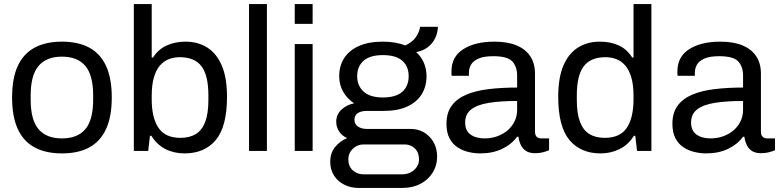

<svg xmlns="http://www.w3.org/2000/svg" viewBox="-20 -743 3840 945"><path d="M284.8 12Q205.2 12 150.4 -17.5Q95.6 -47 67.5 -108Q39.5 -169 39.5 -263Q39.5 -358 67.5 -418.5Q95.6 -479 150.4 -508.5Q205.2 -538 284.8 -538Q365.3 -538 419.6 -508.5Q473.9 -479 502 -418.5Q530.1 -358 530.1 -263Q530.1 -169 502 -108Q473.9 -47 419.6 -17.5Q365.3 12 284.8 12ZM284.8 -61.8Q361.8 -61.8 400.2 -107.4Q438.5 -153.1 438.5 -252.3V-273.7Q438.5 -372.4 400.2 -418.3Q361.8 -464.2 284.8 -464.2Q208.2 -464.2 169.6 -418.3Q131 -372.4 131 -273.7V-252.3Q131 -153.1 169.6 -107.4Q208.2 -61.8 284.8 -61.8Z M888.7 12Q835.9 12 794.1 -9.4Q752.4 -30.8 725 -74.6H718L709.4 0H638.7V-723H726.7V-459.9H733.1Q759.4 -501 801 -519.5Q842.6 -538 892.5 -538Q954.3 -538 1000.2 -509Q1046.2 -480 1071.7 -420.2Q1097.3 -360.4 1097.3 -266.8Q1097.3 -120 1042.2 -54Q987.1 12 888.7 12ZM868.2 -64.5Q912.7 -64.5 943.4 -82.9Q974 -101.4 989.9 -142.6Q1005.7 -183.9 1005.7 -251.8V-273.1Q1005.7 -371.8 971.8 -416.7Q937.9 -461.5 865 -461.5Q836.7 -461.5 811.7 -452.1Q786.7 -442.7 767.6 -421Q748.5 -399.3 737.6 -362.4Q726.7 -325.4 726.7 -270.8V-254.5Q726.7 -162.8 760.2 -113.6Q793.8 -64.5 868.2 -64.5Z M1205.7 0V-723H1293.7V0Z M1430.7 -625.4V-723H1518.7V-625.4ZM1430.7 0V-526H1518.7V0Z M1744.5 182Q1707.2 182 1675.3 166.4Q1643.4 150.8 1624.4 121.7Q1605.4 92.6 1605.4 53.5Q1605.4 9.5 1629.5 -19.7Q1653.6 -48.9 1688.3 -63.2Q1663 -74.8 1649 -96.2Q1634.9 -117.5 1634.9 -143.7Q1634.9 -179.4 1660.6 -203.3Q1686.3 -227.2 1722.8 -234.6Q1688.5 -257.2 1669 -291.6Q1649.5 -325.9 1649.5 -367.8Q1649.5 -418.2 1673.5 -456.3Q1697.5 -494.5 1745.5 -516.2Q1793.5 -538 1864.1 -538Q1895.9 -538 1923.8 -533.3Q1951.7 -528.6 1974.2 -519.2Q2009.2 -534.7 2026.6 -559.9Q2043.9 -585 2048.1 -611.2H2135.4Q2134.5 -580.8 2121.5 -554.4Q2108.4 -528.1 2085.1 -510.4Q2061.8 -492.7 2028.7 -486.5Q2054.2 -463.1 2066.7 -432.8Q2079.3 -402.5 2079.3 -367.8Q2079.3 -317.9 2055.8 -279.5Q2032.4 -241.1 1985.4 -219.1Q1938.5 -197.1 1867.4 -197.1H1785Q1758 -197.1 1741.2 -186.5Q1724.5 -175.9 1724.5 -152.5Q1724.5 -132.6 1741.4 -120.6Q1758.3 -108.5 1785.1 -108.5H1999.1Q2057.1 -108.5 2094.3 -69.5Q2131.4 -30.6 2131.4 28.5Q2131.4 71.7 2109.7 106.5Q2088.1 141.4 2049.5 161.7Q2010.9 182 1960 182ZM1769.7 115.1H1958.5Q1982.1 115.1 2001 105.4Q2019.9 95.7 2031.1 78.9Q2042.4 62.1 2042.4 42Q2042.4 7.7 2022 -12.2Q2001.6 -32.1 1972.1 -32.1H1769.7Q1738.3 -32.1 1716.4 -10.7Q1694.4 10.7 1694.4 42Q1694.4 75.1 1716.1 95.1Q1737.8 115.1 1769.7 115.1ZM1864.7 -263.3Q1928.7 -263.3 1960 -291.3Q1991.4 -319.2 1991.4 -367.8Q1991.4 -416.4 1960 -444.1Q1928.7 -471.8 1864.7 -471.8Q1801.1 -471.8 1769.6 -444.1Q1738 -416.4 1738 -367.8Q1738 -321.1 1769.6 -292.2Q1801.1 -263.3 1864.7 -263.3Z M2343.9 12Q2315.5 12 2286.1 5.1Q2256.6 -1.8 2232 -17.9Q2207.3 -34.1 2192.4 -62.4Q2177.5 -90.8 2177.5 -133.7Q2177.5 -188.2 2203.3 -223Q2229.1 -257.8 2275.6 -277.4Q2322.1 -296.9 2386.1 -304.5Q2450 -312.1 2525.2 -312.1V-371.6Q2525.2 -414.8 2501.6 -440.6Q2478 -466.4 2407.4 -466.4Q2361.6 -466.4 2335.3 -454.8Q2309.1 -443.3 2298.5 -425Q2288 -406.7 2288 -385.4V-370H2203.1Q2202.1 -375 2202.1 -380Q2202.1 -385 2202.1 -392Q2202.1 -464.1 2260.4 -501.1Q2318.7 -538 2413.2 -538Q2479.3 -538 2523.5 -519.1Q2567.7 -500.3 2590.4 -465.4Q2613.2 -430.4 2613.2 -380.6V-95.9Q2613.2 -76.9 2621.9 -69.4Q2630.6 -61.8 2643.6 -61.8H2682.5V-3.5Q2668.8 2.3 2651.7 6.6Q2634.5 11 2613.4 11Q2586.9 11 2570.1 0.7Q2553.3 -9.7 2544.1 -28.2Q2534.9 -46.7 2531.7 -70.1H2525.2Q2496.9 -31.7 2450.5 -9.8Q2404.1 12 2343.9 12ZM2365.8 -61.8Q2397.6 -61.8 2426.4 -72Q2455.2 -82.1 2477.1 -100.4Q2499 -118.7 2512.1 -144.7Q2525.2 -170.7 2525.2 -201.8V-246Q2444.5 -246 2387.2 -237Q2329.9 -227.9 2299.6 -204.8Q2269.4 -181.6 2269.4 -139.7Q2269.4 -99.8 2296 -80.8Q2322.6 -61.8 2365.8 -61.8Z M2936 12Q2837.6 12 2782.5 -54Q2727.5 -120 2727.5 -266.8Q2727.5 -360.4 2753 -420.2Q2778.5 -480 2824.8 -509Q2871 -538 2932.2 -538Q2984.8 -538 3025.3 -519.5Q3065.8 -501 3091.6 -459.9H3098.1V-723H3186.1V0H3115.4L3106.8 -74.6H3099.8Q3072.9 -30.8 3029.7 -9.4Q2986.5 12 2936 12ZM2956.5 -64.5Q3031.5 -64.5 3064.8 -113.6Q3098.1 -162.8 3098.1 -254.5V-270.8Q3098.1 -325.4 3087.1 -362.4Q3076.2 -399.3 3057.1 -421Q3038.1 -442.7 3013 -452.1Q2988 -461.5 2959.8 -461.5Q2887.2 -461.5 2853.1 -416.7Q2819 -371.8 2819 -273.1V-251.8Q2819 -183.9 2834.9 -142.6Q2850.7 -101.4 2881.4 -82.9Q2912 -64.5 2956.5 -64.5Z M3455.9 12Q3427.5 12 3398.1 5.1Q3368.6 -1.8 3344 -17.9Q3319.3 -34.1 3304.4 -62.4Q3289.5 -90.8 3289.5 -133.7Q3289.5 -188.2 3315.3 -223Q3341.1 -257.8 3387.6 -277.4Q3434.1 -296.9 3498.1 -304.5Q3562 -312.1 3637.2 -312.1V-371.6Q3637.2 -414.8 3613.6 -440.6Q3590 -466.4 3519.4 -466.4Q3473.6 -466.4 3447.3 -454.8Q3421.1 -443.3 3410.5 -425Q3400 -406.7 3400 -385.4V-370H3315.1Q3314.1 -375 3314.1 -380Q3314.1 -385 3314.1 -392Q3314.1 -464.1 3372.4 -501.1Q3430.7 -538 3525.2 -538Q3591.3 -538 3635.5 -519.1Q3679.7 -500.3 3702.4 -465.4Q3725.2 -430.4 3725.2 -380.6V-95.9Q3725.2 -76.9 3733.9 -69.4Q3742.6 -61.8 3755.6 -61.8H3794.5V-3.5Q3780.8 2.3 3763.7 6.6Q3746.5 11 3725.4 11Q3698.9 11 3682.1 0.7Q3665.3 -9.7 3656.1 -28.2Q3646.9 -46.7 3643.7 -70.1H3637.2Q3608.9 -31.7 3562.5 -9.8Q3516.1 12 3455.9 12ZM3477.8 -61.8Q3509.6 -61.8 3538.4 -72Q3567.2 -82.1 3589.1 -100.4Q3611 -118.7 3624.1 -144.7Q3637.2 -170.7 3637.2 -201.8V-246Q3556.5 -246 3499.2 -237Q3441.9 -227.9 3411.6 -204.8Q3381.4 -181.6 3381.4 -139.7Q3381.4 -99.8 3408 -80.8Q3434.6 -61.8 3477.8 -61.8Z"/></svg>

Font: Archivo Variable SemiBold
Style: Regular
Weight: 600
Designer: Hector Gatti
Foundry: Omnibus-Type
Version: Version 2.001